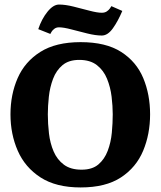

<svg xmlns="http://www.w3.org/2000/svg" viewBox="-20 -814 705 843"><path d="M334 9Q226 9 158 -35Q90 -79 58 -152Q26 -225 26 -312Q26 -399 57.5 -471Q89 -543 157 -586Q225 -629 334 -629Q445 -629 512 -586Q579 -543 609 -471Q639 -399 639 -312Q639 -225 608.5 -152Q578 -79 511 -35Q444 9 334 9ZM338 -69Q385 -69 412 -92Q439 -115 453 -152Q467 -189 471 -231.5Q475 -274 475 -312Q475 -348 470 -389.5Q465 -431 450 -468Q435 -505 405.5 -528Q376 -551 328 -551Q282 -551 254.5 -528Q227 -505 213 -468Q199 -431 194.5 -389.5Q190 -348 190 -312Q190 -271 195 -228Q200 -185 215.5 -149Q231 -113 260.5 -91Q290 -69 338 -69ZM427 -658Q400 -658 363.5 -667Q327 -676 293 -685Q259 -694 239 -694Q227 -694 218.5 -687.5Q210 -681 206 -674Q202 -667 201 -665L148 -686Q163 -731 188.5 -762.5Q214 -794 239 -794Q267 -794 303 -785Q339 -776 373 -767Q407 -758 427 -758Q440 -758 449 -764Q458 -770 463 -777.5Q468 -785 469 -787L517 -766Q498 -721 475.5 -689.5Q453 -658 427 -658Z"/></svg>

Font: Manuale ExtraBold
Style: Regular
Weight: 800
Version: Version 1.002